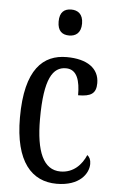

<svg xmlns="http://www.w3.org/2000/svg" viewBox="-54 -793 505 840"><g transform="rotate(5 198.5 -372.5)"><path d="M225 -641C253 -641 277 -656 277 -698C277 -740 253 -755 225 -755C195 -755 174 -740 174 -698C174 -656 195 -641 225 -641ZM227 10C328 10 366 -47 366 -89C366 -108 360 -119 350 -127C332 -84 296 -45 239 -45C164 -45 130 -123 130 -266C130 -445 167 -497 224 -497C274 -497 287 -446 287 -384C343 -384 366 -398 366 -444C366 -509 313 -546 223 -546C121 -546 42 -479 42 -265C42 -70 118 10 227 10Z"/></g></svg>

Font: Noto Serif Myanmar ExtCond
Style: Regular
Weight: 400
Width: 2
Designer: Ben Mitchell and the Monotype Design Team
Foundry: Monotype Imaging Inc.
Version: Version 2.106